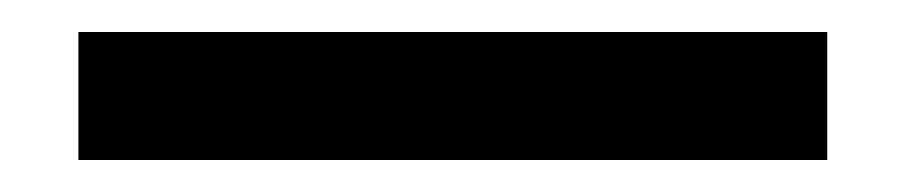

<svg xmlns="http://www.w3.org/2000/svg" viewBox="-20 18 566 120"><path d="M29 118V38H497V118Z"/></svg>

Font: Anek Gurmukhi Medium SemiExpanded
Style: Regular
Weight: 500
Width: 6
Version: Version 1.003